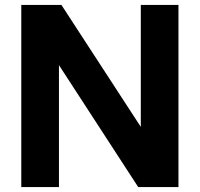

<svg xmlns="http://www.w3.org/2000/svg" viewBox="-20 -760 812 780"><path d="M66.5 0V-740H229.5L580 -201.5H552V-740H705V0H541.5L191.5 -538.5H219.5V0Z"/></svg>

Font: Encode Sans Condensed Thin
Style: Bold
Weight: 700
Version: Version 3.002